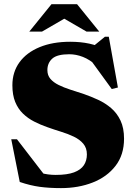

<svg xmlns="http://www.w3.org/2000/svg" viewBox="-20 -904 657 938"><path d="M505 -659.5 424 -668.5 492.5 -724.5H511.5L556 -476.5L526 -469L403.5 -637.5L452.5 -582.5Q418.5 -613 385 -626Q351.5 -639 318.5 -639Q259 -639 235.2 -617.5Q211.5 -596 211.5 -561.5Q211.5 -536 226.2 -518.8Q241 -501.5 266.2 -489Q291.5 -476.5 323.2 -466.2Q355 -456 390 -444.5Q424.5 -432.5 459.2 -416.5Q494 -400.5 522.8 -376Q551.5 -351.5 568.8 -315Q586 -278.5 586 -226.5Q586 -147.5 544.5 -93.8Q503 -40 433.2 -12.5Q363.5 15 278 15Q221 15 174.5 8.8Q128 2.5 76.5 -15L35 -223.5H63L224 -14.5L102 -91.5Q145 -69 179.5 -59.2Q214 -49.5 252 -49.5Q308.5 -49.5 341.8 -62Q375 -74.5 389.8 -97Q404.5 -119.5 404.5 -149.5Q404.5 -181 387 -201.8Q369.5 -222.5 341 -236.2Q312.5 -250 278.2 -260.5Q244 -271 210.5 -283Q177.5 -294.5 146.8 -310.2Q116 -326 92 -349.2Q68 -372.5 54.2 -406.2Q40.5 -440 40.5 -487.5Q40.5 -552 75.2 -599.8Q110 -647.5 173.8 -673.8Q237.5 -700 323 -700Q374 -700 416.5 -690.8Q459 -681.5 505 -659.5ZM273.5 -824.5H314.5L185 -749.5H123L231.5 -883.5H356.5L465 -749.5H403Z"/></svg>

Font: Newsreader 36pt ExtraBold
Style: Regular
Weight: 800
Designer: Hugues Gentile
Foundry: Production Type
Version: Version 1.003